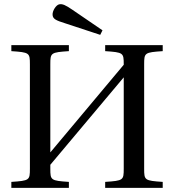

<svg xmlns="http://www.w3.org/2000/svg" viewBox="-20 -911 844 931"><path d="M235 -838C237 -819 251 -812 296 -798L466 -742L477 -764L332 -863C297 -887 283 -893 267 -890C252 -887 233 -858 235 -838ZM35 0H314V-29C226 -35 224 -37 224 -93V-112L580 -536V-93C580 -37 578 -35 490 -29V0H769V-29C681 -35 679 -37 679 -93V-599C679 -655 681 -657 769 -663V-692H490V-663C578 -657 580 -655 580 -599V-597L224 -172V-599C224 -655 226 -657 314 -663V-692H35V-663C123 -657 125 -655 125 -599V-93C125 -37 123 -35 35 -29Z"/></svg>

Font: Lingua Franca
Style: Regular
Weight: 400
Version: Version 1.19